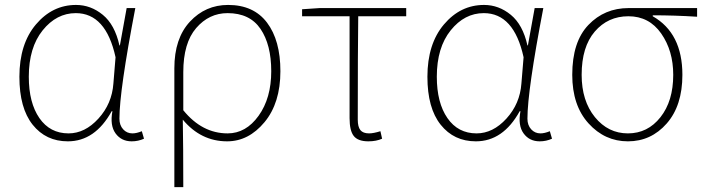

<svg xmlns="http://www.w3.org/2000/svg" viewBox="-20 -560 2856 778"><path d="M254.9 12.7Q166 12.7 112.3 -54.7Q58.6 -122.1 58.6 -249Q58.6 -381.8 125.5 -460.9Q192.4 -540 288.1 -540Q347.7 -540 396.5 -500Q445.3 -460 463.9 -376H465.8L493.2 -527.3H528.3Q463.9 -192.4 463.9 -79.1Q463.9 -52.7 479 -36.1Q494.1 -19.5 516.6 -19.5Q533.2 -19.5 554.7 -28.3L563.5 2Q540 12.7 513.7 12.7Q471.7 12.7 448.2 -19.5Q424.8 -51.8 435.5 -109.4H432.6Q365.2 12.7 254.9 12.7ZM257.8 -19.5Q324.2 -19.5 378.9 -79.6Q433.6 -139.6 439.5 -221.7L448.2 -328.1Q409.2 -506.8 287.1 -506.8Q209 -506.8 152.8 -437Q96.7 -367.2 96.7 -249Q96.7 -143.6 139.6 -81.5Q182.6 -19.5 257.8 -19.5Z M686.5 198.2V-283.2Q686.5 -404.3 749.5 -472.2Q812.5 -540 904.3 -540Q1007.8 -540 1062 -468.3Q1116.2 -396.5 1116.2 -271.5Q1116.2 -142.6 1051.8 -64.9Q987.3 12.7 900.4 12.7Q793.9 12.7 720.7 -75.2Q722.7 31.2 722.7 198.2ZM902.3 -19.5Q976.6 -19.5 1027.8 -90.8Q1079.1 -162.1 1079.1 -271.5Q1079.1 -378.9 1035.6 -442.9Q992.2 -506.8 902.3 -506.8Q827.1 -506.8 774.9 -446.3Q722.7 -385.7 722.7 -267.6V-113.3Q798.8 -19.5 902.3 -19.5Z M1472.7 12.7Q1430.7 12.7 1413.6 -8.8Q1396.5 -30.3 1396.5 -81.1V-494.1H1204.1V-522.5L1275.4 -527.3H1626V-494.1H1431.6Q1429.7 -353.5 1429.7 -75.2Q1429.7 -45.9 1440.4 -32.7Q1451.2 -19.5 1475.6 -19.5Q1493.2 -19.5 1521.5 -28.3L1528.3 2Q1504.9 12.7 1472.7 12.7Z M1908.2 12.7Q1819.3 12.7 1765.6 -54.7Q1711.9 -122.1 1711.9 -249Q1711.9 -381.8 1778.8 -460.9Q1845.7 -540 1941.4 -540Q2001 -540 2049.8 -500Q2098.6 -460 2117.2 -376H2119.1L2146.5 -527.3H2181.6Q2117.2 -192.4 2117.2 -79.1Q2117.2 -52.7 2132.3 -36.1Q2147.5 -19.5 2169.9 -19.5Q2186.5 -19.5 2208 -28.3L2216.8 2Q2193.4 12.7 2167 12.7Q2125 12.7 2101.6 -19.5Q2078.1 -51.8 2088.9 -109.4H2085.9Q2018.6 12.7 1908.2 12.7ZM1911.1 -19.5Q1977.5 -19.5 2032.2 -79.6Q2086.9 -139.6 2092.8 -221.7L2101.6 -328.1Q2062.5 -506.8 1940.4 -506.8Q1862.3 -506.8 1806.2 -437Q1750 -367.2 1750 -249Q1750 -143.6 1793 -81.5Q1835.9 -19.5 1911.1 -19.5Z M2298.8 -256.8Q2298.8 -390.6 2364.3 -459Q2429.7 -527.3 2527.3 -527.3H2804.7V-492.2Q2713.9 -498 2625 -498V-494.1Q2745.1 -425.8 2745.1 -256.8Q2745.1 -131.8 2681.6 -59.6Q2618.2 12.7 2524.4 12.7Q2430.7 12.7 2364.7 -60.1Q2298.8 -132.8 2298.8 -256.8ZM2708 -256.8Q2708 -354.5 2659.2 -424.3Q2610.4 -494.1 2526.4 -494.1Q2443.4 -494.1 2390.1 -432.1Q2336.9 -370.1 2336.9 -256.8Q2336.9 -151.4 2390.6 -85.4Q2444.3 -19.5 2524.4 -19.5Q2604.5 -19.5 2656.2 -85Q2708 -150.4 2708 -256.8Z"/></svg>

Font: Bpmf Zihi Sans ExtraLight
Style: ExtraLight
Weight: 250
Foundry: But Ko
Version: Version 1.320